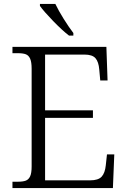

<svg xmlns="http://www.w3.org/2000/svg" viewBox="-20 -951 646 971"><path d="M43 -32H70Q96 -32 110.5 -37.5Q125 -43 132.5 -59.5Q140 -76 140 -109V-603Q140 -637 132.5 -654Q125 -671 110.5 -676.5Q96 -682 70 -682H43V-714H518L524 -544H487L482 -599Q479 -638 463 -656.5Q447 -675 407 -675H208V-393H450V-355H208V-39H436Q477 -39 494 -57.5Q511 -76 515 -115L521 -170H558L551 0H43ZM182 -921V-931H260Q275 -899 301.5 -856.5Q328 -814 351 -784V-771H329Q295 -797 248.5 -845Q202 -893 182 -921Z"/></svg>

Font: Noto Serif Light
Style: Regular
Weight: 300
Designer: Monotype Design Team
Foundry: Monotype Imaging Inc.
Version: Version 1.001